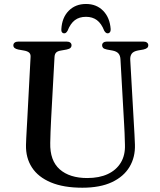

<svg xmlns="http://www.w3.org/2000/svg" viewBox="-20 -904 784 942"><path d="M589 -294.5 571 -613.5Q570 -631.5 561 -641.8Q552 -652 532 -656L504.5 -661Q490.5 -664 485.8 -669Q481 -674 481 -682Q481 -690 487.2 -695Q493.5 -700 505 -700H683Q695 -700 701.2 -695Q707.5 -690 707.5 -682Q707.5 -674 702 -669Q696.5 -664 683.5 -661L657.5 -656.5Q634 -652 626 -640.2Q618 -628.5 619 -611L637 -293.5Q638.5 -268.5 639.8 -244.5Q641 -220.5 642 -194.5Q644 -133 615.5 -85.2Q587 -37.5 529 -10.2Q471 17 384 17Q292 17 229.8 -9Q167.5 -35 136.8 -82.2Q106 -129.5 107.5 -193Q107.5 -206.5 108.8 -227Q110 -247.5 111.2 -271.8Q112.5 -296 114 -321.5L130 -624.5Q131 -638.5 123 -645.8Q115 -653 97.5 -656L69.5 -661Q45.5 -666 45.5 -681.5Q45.5 -690 52 -695Q58.5 -700 70.5 -700H306.5Q318.5 -700 324.8 -695Q331 -690 331 -681.5Q331 -674 325.8 -669Q320.5 -664 307 -661L279 -656Q263 -653.5 255.8 -646.5Q248.5 -639.5 247.5 -625L231 -323.5Q229 -287 228 -257.2Q227 -227.5 226.5 -203Q224.5 -116 273 -73.2Q321.5 -30.5 408 -30.5Q467 -30.5 508.8 -50Q550.5 -69.5 572.8 -106.2Q595 -143 593 -194.5Q592.5 -228.5 591.2 -251.5Q590 -274.5 589 -294.5ZM402 -821.5Q369 -821.5 347.2 -805Q325.5 -788.5 311.5 -753Q307.5 -746.5 303.8 -743.5Q300 -740.5 295 -740.5Q288 -740.5 284 -746Q280 -751.5 281 -761Q284 -817.5 317 -851Q350 -884.5 402 -884.5Q453.5 -884.5 486.2 -851Q519 -817.5 523 -761Q523.5 -751.5 519.2 -746Q515 -740.5 508 -740.5Q503.5 -740.5 499.5 -743.5Q495.5 -746.5 491.5 -753Q477.5 -789 455.5 -805.2Q433.5 -821.5 402 -821.5Z"/></svg>

Font: Fraunces 11pt
Style: Regular
Weight: 400
Version: Version 1.000;[b76b70a41]